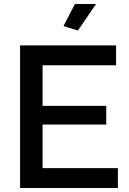

<svg xmlns="http://www.w3.org/2000/svg" viewBox="-20 -936 643 956"><path d="M368 -784 458 -916H353L296 -806ZM567 -99H192V-316H509V-409H192V-611H558V-710H80V0H567Z"/></svg>

Font: FIGSv2-sans-serif SemiBold
Style: Regular
Weight: 600
Designer: Matt McInerney, Pablo Impallari, Rodrigo Fuenzalida,Mirko Velimirovic
Foundry: Matt McInerney, Pablo Impallari, Rodrigo Fuenzalida
Version: Version 4.021;hotconv 1.0.109;makeotfexe 2.5.65596